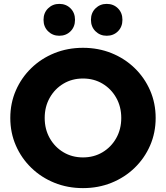

<svg xmlns="http://www.w3.org/2000/svg" viewBox="-20 -957 854 988"><path d="M407 11Q328 11 260 -16.5Q192 -44 141 -93.5Q90 -143 61.5 -208.5Q33 -274 33 -350Q33 -426 61.5 -491.5Q90 -557 141 -606.5Q192 -656 260 -683.5Q328 -711 407 -711Q486 -711 554 -683.5Q622 -656 673 -606.5Q724 -557 752.5 -491.5Q781 -426 781 -350Q781 -274 752.5 -208.5Q724 -143 673 -93.5Q622 -44 554 -16.5Q486 11 407 11ZM407 -147Q463 -147 507.5 -173.5Q552 -200 578 -246Q604 -292 604 -350Q604 -408 578 -454Q552 -500 507.5 -526.5Q463 -553 407 -553Q351 -553 306.5 -526.5Q262 -500 236 -454Q210 -408 210 -350Q210 -292 236 -246Q262 -200 306.5 -173.5Q351 -147 407 -147ZM285 -773Q251 -773 227.5 -796Q204 -819 204 -855Q204 -891 227.5 -914Q251 -937 285 -937Q320 -937 343 -914Q366 -891 366 -855Q366 -819 343 -796Q320 -773 285 -773ZM529 -773Q495 -773 471.5 -796Q448 -819 448 -855Q448 -891 471.5 -914Q495 -937 529 -937Q564 -937 587 -914Q610 -891 610 -855Q610 -819 587 -796Q564 -773 529 -773Z"/></svg>

Font: Red Hat Display Black
Style: Regular
Weight: 900
Designer: Pentagram, MCKL
Foundry: Pentagram, MCKL
Version: Version 1.023; ttfautohint (v1.8.3)